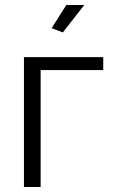

<svg xmlns="http://www.w3.org/2000/svg" viewBox="-20 -750 456 770"><path d="M318 -730H246L187 -637L232 -620ZM394 -521H76V0H143V-469H394Z"/></svg>

Font: Raleway Reg
Style: Regular
Weight: 400
Designer: Matt McInerney, Pablo Impallari, Rodrigo Fuenzalida
Foundry: Matt McInerney, Pablo Impallari, Rodrigo Fuenzalida
Version: Version 3.00 July 28, 2015